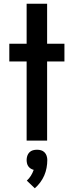

<svg xmlns="http://www.w3.org/2000/svg" viewBox="-20 -755 396 1031"><path d="M123 0V-425H30V-520H123V-735H233V-520H326V-425H233V0ZM167 256 124 215Q137 203 146 188.5Q155 174 161 157Q152 155 144.5 150Q137 145 132 138Q127 131 125 122Q123 113 123 104Q123 93 126.5 82Q130 71 138 63Q146 55 156.5 52Q167 49 179 49Q190 49 200.5 52Q211 55 219 63Q227 71 230.5 82Q234 93 234 104Q234 125 230 146.5Q226 168 217.5 187.5Q209 207 196 224.5Q183 242 167 256Z"/></svg>

Font: Iosevka QP
Style: Bold
Weight: 700
Designer: Belleve Invis
Foundry: Belleve Invis
Version: Version 20.0.0; ttfautohint (v1.8.4)